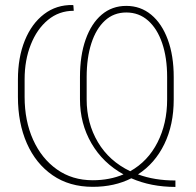

<svg xmlns="http://www.w3.org/2000/svg" viewBox="-20 -738 787 769"><path d="M682.6 10.7Q585 10.7 505.9 -23.9Q438.5 10.3 351.6 10.3Q257.8 10.3 190.7 -36.1Q123.5 -82.5 87.6 -163.8Q51.8 -245.1 51.8 -350.1V-419.4Q51.8 -507.8 79.3 -575.7Q106.9 -643.6 156.5 -681.4Q206.1 -719.2 271 -717.8L273.9 -716.8L275.4 -694.8Q216.3 -694.8 172.1 -658.2Q127.9 -621.6 103.3 -559.3Q78.6 -497.1 78.6 -420.4V-350.1Q78.6 -253.9 112.5 -178.5Q146.5 -103 207.8 -59.6Q269 -16.1 351.6 -16.1Q385.3 -16.1 416 -22Q446.8 -27.8 474.6 -39.6Q392.1 -85 346.2 -164.1Q300.3 -243.2 300.3 -340.3V-429.2Q300.3 -515.6 323 -579.8Q345.7 -644 387.2 -679.2Q428.7 -714.4 485.8 -714.4Q543 -714.4 585.7 -679Q628.4 -643.6 652.1 -579.3Q675.8 -515.1 675.8 -429.2V-339.4Q675.8 -238.3 638.2 -160.9Q600.6 -83.5 532.7 -39.6Q565.9 -27.3 603.3 -21.2Q640.6 -15.1 682.6 -15.1ZM501.5 -52.2Q572.3 -91.8 610.8 -167.5Q649.4 -243.2 649.4 -339.4V-429.7Q649.4 -506.8 629.6 -564.9Q609.9 -623 573.2 -655.5Q536.6 -688 485.8 -688Q435.5 -688 400.1 -655.3Q364.7 -622.6 345.9 -564.5Q327.1 -506.3 327.1 -429.7V-339.4Q327.1 -244.6 372.1 -168.7Q417 -92.8 501.5 -52.2Z"/></svg>

Font: Roboto Slab LO Thin
Style: Regular
Weight: 250
Designer: Google
Version: Version 2.00;September 28, 2018;FontCreator 11.5.0.2427 64-b